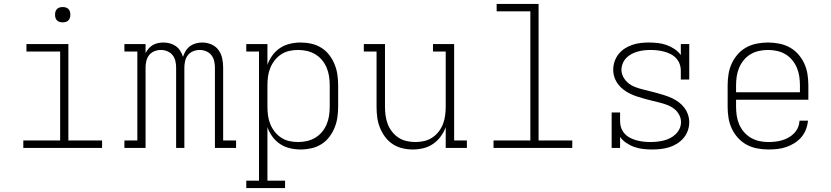

<svg xmlns="http://www.w3.org/2000/svg" viewBox="-20 -755 4240 980"><path d="M99 0V-38H287V-492H115V-530H329V-38H501V0ZM300 -641Q292 -641 284.5 -643Q277 -645 271 -651Q265 -657 263 -664.5Q261 -672 261 -680Q261 -688 263 -695.5Q265 -703 271 -709Q277 -715 284.5 -717Q292 -719 300 -719Q308 -719 315.5 -717Q323 -715 329 -709Q335 -703 337 -695.5Q339 -688 339 -680Q339 -672 337 -664.5Q335 -657 329 -651Q323 -645 315.5 -643Q308 -641 300 -641Z M615 0V-38H681V-492H615V-530H723V-484Q729 -496 738.5 -507Q748 -518 760 -525Q772 -532 786 -535Q800 -538 814 -538Q831 -538 847.5 -533.5Q864 -529 877.5 -519.5Q891 -510 900 -495.5Q909 -481 914 -465Q919 -481 928 -495.5Q937 -510 950 -519.5Q963 -529 979.5 -533.5Q996 -538 1012 -538Q1036 -538 1058.5 -528.5Q1081 -519 1095 -500Q1109 -481 1114 -457.5Q1119 -434 1119 -411V-38H1185V0H1077V-411Q1077 -427 1073 -444Q1069 -461 1058.5 -474Q1048 -487 1032 -493.5Q1016 -500 999 -500Q982 -500 966 -493.5Q950 -487 939.5 -474Q929 -461 925 -444Q921 -427 921 -411V0H879V-411Q879 -427 875 -444Q871 -461 860.5 -474Q850 -487 834 -493.5Q818 -500 801 -500Q784 -500 768 -493.5Q752 -487 741.5 -474Q731 -461 727 -444Q723 -427 723 -411V0Z M1237 205V167H1302V-492H1237V-530H1345V-424Q1354 -450 1370.5 -472.5Q1387 -495 1409.5 -510Q1432 -525 1459.5 -531.5Q1487 -538 1514 -538Q1542 -538 1569 -532Q1596 -526 1619.5 -511.5Q1643 -497 1660 -475Q1677 -453 1687.5 -427.5Q1698 -402 1702 -374.5Q1706 -347 1706 -320V-210Q1706 -183 1702 -155.5Q1698 -128 1687.5 -102.5Q1677 -77 1660 -55Q1643 -33 1619.5 -18.5Q1596 -4 1569 2Q1542 8 1514 8Q1487 8 1459.5 1.5Q1432 -5 1409.5 -20Q1387 -35 1370.5 -57.5Q1354 -80 1345 -106V167H1435V205ZM1501 -30Q1524 -30 1546.5 -35Q1569 -40 1589 -52Q1609 -64 1623.5 -81.5Q1638 -99 1647 -120Q1656 -141 1659.5 -164Q1663 -187 1663 -210V-320Q1663 -343 1659.5 -366Q1656 -389 1647 -410Q1638 -431 1623.5 -448.5Q1609 -466 1589 -478Q1569 -490 1546.5 -495Q1524 -500 1501 -500Q1478 -500 1456 -495Q1434 -490 1415 -477.5Q1396 -465 1382 -447Q1368 -429 1359.5 -408Q1351 -387 1348 -365Q1345 -343 1345 -320V-210Q1345 -187 1348 -165Q1351 -143 1359.5 -122Q1368 -101 1382 -83Q1396 -65 1415 -52.5Q1434 -40 1456 -35Q1478 -30 1501 -30Z M2087 8Q2060 8 2033 1.5Q2006 -5 1983.5 -20Q1961 -35 1945 -57Q1929 -79 1919 -104Q1909 -129 1905.5 -156Q1902 -183 1902 -210V-492H1837V-530H1945V-210Q1945 -188 1948 -165.5Q1951 -143 1959 -122Q1967 -101 1981 -83Q1995 -65 2014 -52.5Q2033 -40 2055.5 -35Q2078 -30 2100 -30Q2122 -30 2144.5 -35Q2167 -40 2186 -52.5Q2205 -65 2219 -83Q2233 -101 2241 -122Q2249 -143 2252 -165.5Q2255 -188 2255 -210V-492H2190V-530H2298V-38H2363V0H2255V-106Q2246 -81 2229.5 -58.5Q2213 -36 2190.5 -20.5Q2168 -5 2141 1.5Q2114 8 2087 8Z M2499 0V-38H2687V-697H2515V-735H2729V-38H2901V0Z M3309 8Q3286 8 3263.5 5.5Q3241 3 3219 -4.5Q3197 -12 3177.5 -25Q3158 -38 3145 -56V0H3102V-181H3145V-136Q3145 -118 3151 -101.5Q3157 -85 3169 -72Q3181 -59 3197 -51Q3213 -43 3230 -38.5Q3247 -34 3264.5 -32Q3282 -30 3300 -30Q3317 -30 3334.5 -32Q3352 -34 3368.5 -38Q3385 -42 3400.5 -50Q3416 -58 3428.5 -70Q3441 -82 3448.5 -98Q3456 -114 3456 -132Q3456 -152 3446 -170Q3436 -188 3420.5 -200Q3405 -212 3386.5 -219Q3368 -226 3348.5 -231Q3329 -236 3310 -240.5Q3291 -245 3271.5 -250.5Q3252 -256 3233 -262Q3214 -268 3196.5 -276.5Q3179 -285 3163 -297Q3147 -309 3135 -325Q3123 -341 3116.5 -360Q3110 -379 3110 -399Q3110 -421 3117 -441.5Q3124 -462 3137.5 -479Q3151 -496 3169 -507.5Q3187 -519 3207.5 -526Q3228 -533 3249 -535.5Q3270 -538 3292 -538Q3314 -538 3337 -535.5Q3360 -533 3381.5 -525.5Q3403 -518 3422.5 -505Q3442 -492 3455 -474V-530H3498V-349H3455V-394Q3455 -412 3449 -428.5Q3443 -445 3431 -458Q3419 -471 3403 -479Q3387 -487 3370 -491.5Q3353 -496 3335.5 -498Q3318 -500 3301 -500Q3301 -500 3301 -500Q3301 -500 3300 -500Q3283 -500 3266.5 -498Q3250 -496 3234 -491.5Q3218 -487 3203 -479Q3188 -471 3176.5 -459Q3165 -447 3158.5 -431Q3152 -415 3152 -399Q3152 -379 3162 -361Q3172 -343 3187.5 -330.5Q3203 -318 3221.5 -311Q3240 -304 3259 -299Q3278 -294 3297.5 -289.5Q3317 -285 3336 -279.5Q3355 -274 3374 -268Q3393 -262 3411 -253.5Q3429 -245 3445 -233Q3461 -221 3473 -205Q3485 -189 3491.5 -170Q3498 -151 3498 -131Q3498 -109 3490.5 -88Q3483 -67 3469 -50.5Q3455 -34 3436 -22Q3417 -10 3396 -3.5Q3375 3 3353 5.5Q3331 8 3309 8Z M3902 8Q3873 8 3844.5 2.5Q3816 -3 3791 -16.5Q3766 -30 3746.5 -51.5Q3727 -73 3715 -99Q3703 -125 3698.5 -153Q3694 -181 3694 -210V-320Q3694 -348 3698.5 -376.5Q3703 -405 3715 -431Q3727 -457 3746 -478.5Q3765 -500 3790 -513.5Q3815 -527 3843.5 -532.5Q3872 -538 3900 -538Q3928 -538 3956.5 -532.5Q3985 -527 4010 -513.5Q4035 -500 4054 -478.5Q4073 -457 4085 -431Q4097 -405 4101.5 -376.5Q4106 -348 4106 -320V-246H3737V-210Q3737 -187 3740.5 -164Q3744 -141 3753 -120Q3762 -99 3777.5 -81Q3793 -63 3813 -51.5Q3833 -40 3855.5 -35Q3878 -30 3902 -30Q3919 -30 3937 -32Q3955 -34 3972 -39Q3989 -44 4005 -53Q4021 -62 4033.5 -75Q4046 -88 4053 -104.5Q4060 -121 4061 -139H4104Q4102 -116 4093.5 -94Q4085 -72 4070 -54.5Q4055 -37 4035 -24.5Q4015 -12 3993 -4.5Q3971 3 3948 5.5Q3925 8 3902 8ZM4063 -284V-320Q4063 -343 4059.5 -366Q4056 -389 4047 -410Q4038 -431 4023 -449Q4008 -467 3988.5 -478.5Q3969 -490 3946 -495Q3923 -500 3900 -500Q3877 -500 3854 -495Q3831 -490 3811.5 -478.5Q3792 -467 3777 -449Q3762 -431 3753 -410Q3744 -389 3740.5 -366Q3737 -343 3737 -320V-284Z"/></svg>

Font: Iosevka Curly Slab XLtEx
Style: Regular
Weight: 200
Width: 7
Monospace: yes
Designer: Belleve Invis
Foundry: Belleve Invis
Version: Version 11.1.0; ttfautohint (v1.8.3)